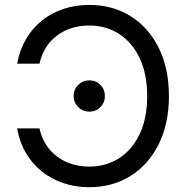

<svg xmlns="http://www.w3.org/2000/svg" viewBox="-20 -758 768 788"><path d="M346.2 10.3Q290 10.3 240.5 -6.3Q190.9 -22.9 151.6 -54.4Q112.3 -85.9 86.2 -130.4Q60.1 -174.8 50.3 -231H142.1Q150.4 -192.9 169.4 -163.6Q188.5 -134.3 215.6 -114.5Q242.7 -94.7 275.9 -84.5Q309.1 -74.2 346.2 -74.2Q415 -74.2 468.8 -108.6Q522.5 -143.1 553.2 -207.8Q584 -272.5 584 -363.3Q584 -454.6 553.2 -519.3Q522.5 -584 468.8 -618.7Q415 -653.3 346.2 -653.3Q309.1 -653.3 275.9 -643.3Q242.7 -633.3 215.3 -613Q188 -592.8 169.2 -563.7Q150.4 -534.7 142.1 -496.6H50.3Q60.5 -552.7 86.7 -597.4Q112.8 -642.1 152.1 -673.6Q191.4 -705.1 240.7 -721.4Q290 -737.8 346.2 -737.8Q441.9 -737.8 515.9 -691.7Q589.8 -645.5 631.6 -561.3Q673.3 -477.1 673.3 -363.3Q673.3 -250 631.3 -166Q589.4 -82 515.6 -35.9Q441.9 10.3 346.2 10.3ZM346.7 -299.8Q319.8 -299.8 301 -318.6Q282.2 -337.4 282.2 -363.8Q282.2 -390.6 301 -409.4Q319.8 -428.2 346.7 -428.2Q373.5 -428.2 392.1 -409.4Q410.6 -390.6 410.6 -363.8Q410.6 -337.4 392.1 -318.6Q373.5 -299.8 346.7 -299.8Z"/></svg>

Font: Inter 20pt
Style: Regular
Weight: 400
Version: Version 4.001;git-66647c0bb